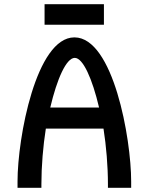

<svg xmlns="http://www.w3.org/2000/svg" viewBox="-20 -889 704 909"><path d="M191 -869V-772H472V-869ZM449 -380H218C250 -516 294 -615 334 -615C373 -615 417 -516 449 -380ZM470 -280C483 -198 491 -102 491 -17V0H601V-30C601 -234 516 -711 333 -712H332C151 -712 63 -237 63 -30V0H176V-17C176 -102 184 -198 197 -280Z"/></svg>

Font: Mint Spirit
Style: Bold
Weight: 700
Designer: HARENDAL Hirwen
Foundry: Arkandis Digital Foundry.
Version: Version 1.004;FFEdit